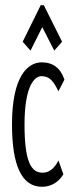

<svg xmlns="http://www.w3.org/2000/svg" viewBox="-20 -705 290 736"><path d="M97 -511 142 -601 188 -511 218 -545 148 -685H136L67 -545ZM141 11C173 11 203 -4 223 -37L204 -90C187 -56 166 -43 143 -43C98 -43 74 -88 74 -228C74 -375 112 -413 139 -413C169 -413 184 -396 204 -355L227 -400C212 -444 183 -466 140 -466C85 -466 26 -411 26 -228C26 -69 64 11 141 11Z"/></svg>

Font: Inconsolata UltraCondensed Thin
Style: Regular
Weight: 100
Width: 1
Monospace: yes
Designer: Raph Levien, Cyreal, Brenton Simpson
Foundry: Raph Levien, Cyreal, Google
Version: Version 3.100